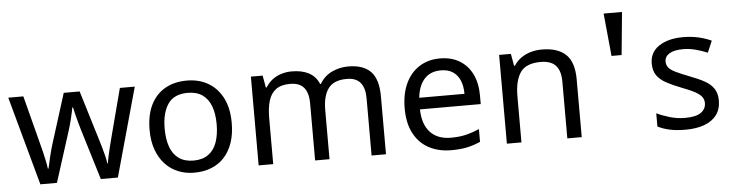

<svg xmlns="http://www.w3.org/2000/svg" viewBox="-46 -937 4404 1155"><g transform="rotate(-5 2156.5 -359.5)"><path d="M431 -303Q425 -324 419 -344.5Q413 -365 408.5 -383.5Q404 -402 400 -418Q396 -434 394 -445H390Q388 -434 384.5 -418Q381 -402 376.5 -383Q372 -364 366.5 -343.5Q361 -323 354 -302L258 -1H158L11 -537H102L176 -251Q184 -222 191 -192.5Q198 -163 203.5 -136.5Q209 -110 211 -91H215Q218 -103 222 -121Q226 -139 230.5 -159Q235 -179 240.5 -199Q246 -219 251 -235L346 -537H442L534 -235Q541 -212 548.5 -186Q556 -160 562 -135.5Q568 -111 570 -92H574Q576 -109 581.5 -134.5Q587 -160 594.5 -190.5Q602 -221 610 -251L685 -537H775L626 -1H523Z M1337 -269Q1337 -202 1319.5 -150.5Q1302 -99 1269.5 -63Q1237 -27 1190.5 -8.5Q1144 10 1087 10Q1034 10 989 -8.5Q944 -27 911 -63Q878 -99 859.5 -150.5Q841 -202 841 -269Q841 -358 871 -419.5Q901 -481 957 -513.5Q1013 -546 1090 -546Q1163 -546 1218.5 -513.5Q1274 -481 1305.5 -419.5Q1337 -358 1337 -269ZM932 -269Q932 -206 948.5 -159.5Q965 -113 1000 -88Q1035 -63 1089 -63Q1143 -63 1178 -88Q1213 -113 1229.5 -159.5Q1246 -206 1246 -269Q1246 -333 1229 -378Q1212 -423 1177.5 -447.5Q1143 -472 1088 -472Q1006 -472 969 -418Q932 -364 932 -269Z M2064 -546Q2155 -546 2200 -499.5Q2245 -453 2245 -349V0H2158V-345Q2158 -408 2131.5 -440Q2105 -472 2049 -472Q1971 -472 1937.5 -427Q1904 -382 1904 -296V0H1817V-345Q1817 -387 1805 -415.5Q1793 -444 1769 -458Q1745 -472 1707 -472Q1653 -472 1622 -449.5Q1591 -427 1577.5 -384Q1564 -341 1564 -278V0H1476V-536H1547L1560 -463H1565Q1582 -491 1606.5 -509.5Q1631 -528 1661 -537Q1691 -546 1723 -546Q1785 -546 1826.5 -524Q1868 -502 1887 -456H1892Q1919 -502 1965.5 -524Q2012 -546 2064 -546Z M2618 -546Q2687 -546 2736.5 -516Q2786 -486 2812.5 -431.5Q2839 -377 2839 -304V-251H2472Q2474 -160 2518.5 -112.5Q2563 -65 2643 -65Q2694 -65 2733.5 -74.5Q2773 -84 2815 -102V-25Q2774 -7 2734 1.5Q2694 10 2639 10Q2563 10 2504.5 -21Q2446 -52 2413.5 -113.5Q2381 -175 2381 -264Q2381 -352 2410.5 -415Q2440 -478 2493.5 -512Q2547 -546 2618 -546ZM2617 -474Q2554 -474 2517.5 -433.5Q2481 -393 2474 -321H2747Q2747 -367 2733 -401Q2719 -435 2690.5 -454.5Q2662 -474 2617 -474Z M3233 -546Q3329 -546 3378 -499.5Q3427 -453 3427 -349V0H3340V-343Q3340 -408 3311 -440Q3282 -472 3220 -472Q3131 -472 3097 -422Q3063 -372 3063 -278V0H2975V-536H3046L3059 -463H3064Q3082 -491 3108.5 -509.5Q3135 -528 3167 -537Q3199 -546 3233 -546Z M3648 -471 3623 -729H3734L3709 -471Z M4268 -148Q4268 -96 4242 -61Q4216 -26 4168 -8Q4120 10 4054 10Q3998 10 3957.5 1Q3917 -8 3886 -24V-104Q3918 -88 3963.5 -74.5Q4009 -61 4056 -61Q4123 -61 4153 -82.5Q4183 -104 4183 -140Q4183 -160 4172 -176Q4161 -192 4132.5 -208Q4104 -224 4051 -244Q3999 -264 3962 -284Q3925 -304 3905 -332Q3885 -360 3885 -404Q3885 -472 3940.5 -509Q3996 -546 4086 -546Q4135 -546 4177.5 -536.5Q4220 -527 4257 -510L4227 -440Q4193 -454 4156 -464Q4119 -474 4080 -474Q4026 -474 3997.5 -456.5Q3969 -439 3969 -409Q3969 -387 3982 -371.5Q3995 -356 4025.5 -341.5Q4056 -327 4107 -307Q4158 -288 4194 -268Q4230 -248 4249 -219.5Q4268 -191 4268 -148Z"/></g></svg>

Font: lbangla25
Style: Book
Weight: 400
Designer: Jelle Bosma - Monotype Design Team
Foundry: Monotype Imaging Inc.
Version: Version 2.003